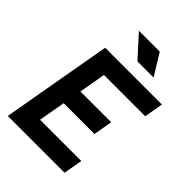

<svg xmlns="http://www.w3.org/2000/svg" viewBox="-258 -1022 1137 1137"><g transform="rotate(45 311.0 -453.0)"><path d="M24.4 0 125.5 -574.2 146.5 -693.4H622.1L601.1 -574.2H255.4L226.1 -406.7H483.9L462.9 -287.6H205.1L175.3 -119.1H521L500 0ZM338.9 -771.5 216.8 -905.8H391.6L474.1 -771.5Z"/></g></svg>

Font: CaskaydiaCove NFP
Style: Bold Italic
Weight: 700
Italic angle: -10°
Designer: Aaron Bell
Foundry: Saja Typeworks
Version: Version 2111.001; VTT 6.35;Nerd Fonts 3.1.1